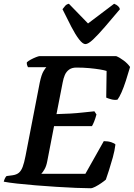

<svg xmlns="http://www.w3.org/2000/svg" viewBox="-30 -1003 713 1023"><path d="M453 0Q423 0 375 -2Q327 -4 271 -7.5Q215 -11 160 -15.5Q105 -20 60 -25Q15 -30 -10 -35Q-8 -44 -3.5 -53Q1 -62 5 -65L36 -69Q58 -72 70.5 -82.5Q83 -93 91 -114.5Q99 -136 106 -172L182 -564Q191 -606 202 -624Q213 -642 217 -645H119Q117 -649 114.5 -655.5Q112 -662 113 -671Q120 -678 134 -685.5Q148 -693 162 -698.5Q176 -704 181 -704H589Q607 -697 629 -680.5Q651 -664 663 -646Q652 -608 640.5 -572.5Q629 -537 617.5 -511Q606 -485 596 -472Q580 -469 562 -474Q544 -479 536 -483L538 -625Q526 -629 502 -633Q478 -637 446 -640Q414 -643 377 -643Q353 -643 338 -632Q323 -621 315.5 -603.5Q308 -586 304 -564L271 -395Q312 -396 345.5 -398Q379 -400 410.5 -403.5Q442 -407 473 -410L484 -393Q478 -371 471.5 -355Q465 -339 460 -331H258L222 -145Q217 -118 207.5 -101.5Q198 -85 190 -77H425L523 -251Q546 -251 563.5 -245Q581 -239 585 -233Q581 -200 571 -164Q561 -128 551 -97Q541 -66 534 -46Q525 -38 509 -27Q493 -16 477.5 -8Q462 0 453 0ZM425 -768Q411 -768 391.5 -793Q372 -818 350 -860.5Q328 -903 303 -954Q311 -964 317.5 -972Q324 -980 337 -983L439 -878L578 -983Q591 -978 599 -970.5Q607 -963 609 -954Q566 -903 529.5 -860.5Q493 -818 466.5 -793Q440 -768 425 -768Z"/></svg>

Font: Texturina Medium 12pt
Style: Bold Italic
Weight: 700
Italic angle: -11°
Version: Version 1.002